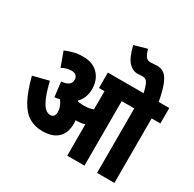

<svg xmlns="http://www.w3.org/2000/svg" viewBox="-189 -1095 1305 1294"><g transform="rotate(30 463.5 -448.0)"><path d="M423 -209Q423 -137 382 -98Q341 -59 263 -59Q204 -59 158.5 -86Q113 -113 78.5 -176.5Q44 -240 16 -348L138 -379Q163 -276 191 -228Q219 -180 254 -180Q273 -180 281.5 -191.5Q290 -203 290 -220Q290 -246 281.5 -266.5Q273 -287 260 -305Q241 -300 220 -298L206 -412Q280 -419 280 -466Q280 -487 268 -499Q256 -511 230 -511Q214 -511 195 -506Q176 -501 157 -490L116 -602Q147 -615 179 -623.5Q211 -632 252 -632Q328 -632 370.5 -587.5Q413 -543 413 -473Q413 -436 401.5 -407.5Q390 -379 369 -358Q372 -355 374 -352Q397 -348 420 -348Q439 -348 456 -350.5Q473 -353 492 -360V-502H449V-622H927V-502H859V0H724V-502H626V0H492V-244Q477 -239 462 -237Q447 -235 432 -235Q427 -235 422 -236Q423 -223 423 -209ZM729 -615Q715 -676 702.5 -696.5Q690 -717 666 -717Q658 -717 646 -716Q634 -715 626 -715Q587 -715 556.5 -747.5Q526 -780 504 -868L603 -896Q616 -854 628.5 -839.5Q641 -825 664 -825Q674 -825 687 -826.5Q700 -828 718 -828Q746 -828 769 -811.5Q792 -795 811 -749.5Q830 -704 846 -615Z"/></g></svg>

Font: Noto Sans ExtraCondensed ExtraBold
Style: Regular
Weight: 800
Width: 2
Designer: Monotype Design Team
Foundry: Monotype Imaging Inc.
Version: Version 2.013; ttfautohint (v1.8.4.7-5d5b)